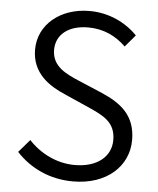

<svg xmlns="http://www.w3.org/2000/svg" viewBox="-54 -791 698 850"><g transform="rotate(5 295.5 -366.0)"><path d="M302 13C453 13 547 -77 547 -192C547 -302 481 -351 396 -388L290 -433C234 -457 168 -485 168 -560C168 -629 224 -672 310 -672C379 -672 434 -645 478 -602L523 -655C473 -707 398 -745 310 -745C180 -745 84 -665 84 -554C84 -447 165 -397 233 -368L339 -321C409 -290 464 -265 464 -185C464 -111 403 -60 303 -60C225 -60 151 -96 98 -153L49 -96C111 -29 198 13 302 13Z"/></g></svg>

Font: Noto Sans HK DemiLight
Style: Regular
Weight: 350
Designer: Ryoko NISHIZUKA 西塚涼子 (kana, bopomofo & ideographs); Paul D. Hunt (Latin, Greek & Cyrillic); Sandoll Communications 산돌커뮤니
Foundry: Adobe
Version: Version 2.004;hotconv 1.0.118;makeotfexe 2.5.65603